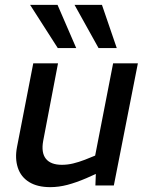

<svg xmlns="http://www.w3.org/2000/svg" viewBox="-20 -764 615 791"><path d="M187 7Q134 7 100 -14Q66 -35 53.5 -73Q41 -111 50 -158L117 -503H219L158 -184Q149 -135 169 -110Q189 -85 235 -85Q258 -85 281 -90.5Q304 -96 330 -106L372 -123L446 -503H548L449 0H373L376 -78L394 -56L336 -30Q294 -12 258 -2.5Q222 7 187 7ZM218 -566 104 -744H217L294 -566ZM386 -566 287 -744H400L461 -566Z"/></svg>

Font: REM
Style: Italic
Weight: 400
Italic angle: -11°
Designer: Octavio Pardo
Foundry: Ashler Design
Version: Version 1.005;gftools[0.9.28]